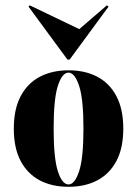

<svg xmlns="http://www.w3.org/2000/svg" viewBox="-20 -696 518 727"><path d="M239.5 11.3Q176.6 11.3 130.2 -13.3Q83.9 -37.9 58.1 -86.7Q32.3 -135.5 32.3 -208.9Q32.3 -282.3 58.1 -331.5Q83.9 -380.6 130.6 -405.2Q177.4 -429.8 239.5 -429.8Q302.4 -429.8 348.8 -405.2Q395.2 -380.6 421 -331.5Q446.8 -282.3 446.8 -208.9Q446.8 -135.5 421 -86.7Q395.2 -37.9 348.8 -13.3Q302.4 11.3 239.5 11.3ZM239.5 2.4Q262.9 2.4 279.4 -47.2Q296 -96.8 296 -208.9Q296 -321.8 279.4 -371.4Q262.9 -421 239.5 -421Q215.3 -421 199.2 -371.4Q183.1 -321.8 183.1 -208.9Q183.1 -96.8 199.2 -47.2Q215.3 2.4 239.5 2.4ZM384.7 -675.8 391.1 -671 243.5 -470.2H235.5L87.9 -671L92.7 -675.8L300.8 -575.8L261.3 -569.4Z"/></svg>

Font: Playfair 144pt SemiCondensed Black
Style: Regular
Weight: 900
Width: 4
Designer: Claus Eggers Sørensen
Foundry: Claus Eggers Sørensen
Version: Version 2.203